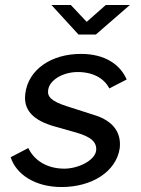

<svg xmlns="http://www.w3.org/2000/svg" viewBox="-20 -743 568 773"><path d="M406 -723 329 -655 265 -723H187L296 -604H366L503 -723ZM228 10C350 10 448 -52 462 -146C468 -199 447 -255 353 -282L250 -315C184 -336 170 -355 174 -381C179 -421 234 -453 293 -453C355 -453 400 -427 420 -387L490 -423C464 -483 403 -526 306 -526C185 -526 94 -462 82 -367C73 -301 112 -258 203 -233L288 -209C347 -192 371 -170 367 -136C361 -96 294 -64 239 -64C166 -64 116 -100 94 -147L23 -110C45 -41 121 10 228 10Z"/></svg>

Font: United Sans Medium
Style: Italic
Weight: 500
Italic angle: -8°
Designer: Pablo Impallari, Rodrigo Fuenzalida (Modified by Dan O. Williams)
Version: Version 1.000;PS 001.000;hotconv 1.0.88;makeotf.lib2.5.64775